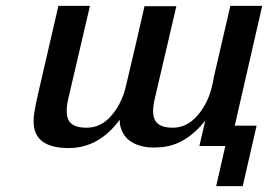

<svg xmlns="http://www.w3.org/2000/svg" viewBox="-20 -492 909 651"><path d="M744 3H656L676 -83Q610 0 527 7Q500 9 488 8Q401 0 387 -69Q386 -75 386 -86Q315 10 213 10Q94 10 94 -80Q94 -95 96 -108.5Q98 -122 102 -141Q106 -160 108 -169L178 -472H285L211 -155Q200 -105 214 -82Q228 -59 274 -59Q321 -59 355.5 -97.5Q390 -136 405 -192Q418 -245 440.5 -342.5Q463 -440 470 -471H578L504 -154Q493 -105 507 -82Q521 -59 566 -59Q612 -59 647 -97.5Q682 -136 697 -192L704 -223V-226L761 -472H869L776 -66H850L803 139H713Z"/></svg>

Font: Coval
Style: Medium Italic
Weight: 500
Foundry: Context Ltd
Version: Version 001.000